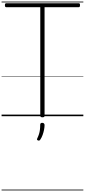

<svg xmlns="http://www.w3.org/2000/svg" viewBox="-20 -1468 1073 2426"><path d="M516 14Q489 14 489 -5V-1377H58Q51 -1377 46.5 -1382.5Q42 -1388 42 -1402Q42 -1416 46.5 -1421.5Q51 -1427 58 -1427H974Q983 -1427 987 -1422Q991 -1417 991 -1403Q991 -1389 987 -1383Q983 -1377 974 -1377H543V-5Q543 5 537 9.5Q531 14 516 14ZM459 306Q449 302 447.5 295.5Q446 289 453 276Q465 251 473 225.5Q481 200 484.5 171.5Q488 143 488 108Q488 97 494 90.5Q500 84 513 84Q528 84 535.5 92Q543 100 543 112Q543 139 536.5 172Q530 205 518.5 237Q507 269 491 293Q485 303 478 307Q471 311 459 306ZM0 928H1033V938H0ZM0 -20H1033V0H0ZM0 -505H1033V-500H0ZM0 -1448H1033V-1438H0Z"/></svg>

Font: Playwrite ID Guides
Style: Regular
Weight: 400
Designer: Veronika Burian, José Scaglione
Foundry: TypeTogether
Version: Version 1.003